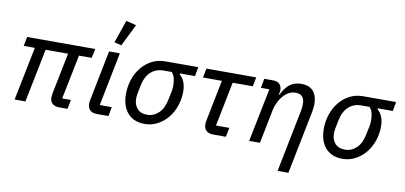

<svg xmlns="http://www.w3.org/2000/svg" viewBox="-85 -1073 3288 1560"><g transform="rotate(10 1559.0 -293.5)"><path d="M431 0Q392 0 372.5 -19Q353 -38 353 -70Q353 -81 356 -98L425 -442H240L151 0H62L151 -442H59L74 -518H636L620 -442H515L441 -76H513L498 0Z M836 0H744Q702 0 683 -19.5Q664 -39 664 -71Q664 -79 665 -88.5Q666 -98 668 -106L750 -518H839L751 -76H850ZM839 -584 780 -599 845 -787 929 -766Z M1349 -442 1347 -435Q1400 -390 1400 -300Q1400 -240 1381 -184Q1362 -128 1327 -84.5Q1292 -41 1243 -14.5Q1194 12 1135 12Q1093 12 1058 -1.5Q1023 -15 998 -42Q973 -69 959 -109Q945 -149 945 -201Q945 -265 964.5 -322.5Q984 -380 1019.5 -423.5Q1055 -467 1104.5 -492.5Q1154 -518 1214 -518H1486L1472 -442ZM1212 -442Q1151 -442 1108.5 -403.5Q1066 -365 1051 -291L1037 -221Q1035 -211 1034 -200.5Q1033 -190 1033 -179Q1033 -128 1061.5 -96.5Q1090 -65 1144 -65Q1197 -65 1238 -104Q1279 -143 1293 -218L1307 -284Q1309 -296 1310.5 -308Q1312 -320 1312 -332Q1312 -371 1305 -396.5Q1298 -422 1280 -442Z M1703 0Q1661 0 1642 -19.5Q1623 -39 1623 -71Q1623 -79 1624 -88.5Q1625 -98 1627 -106L1694 -442H1538L1553 -518H1964L1949 -442H1783L1710 -76H1820L1805 0Z M1997 0 2086 -441H2016L2030 -518H2105Q2139 -518 2157 -499.5Q2175 -481 2175 -452Q2175 -439 2171 -423L2169 -412H2174Q2202 -471 2240 -500.5Q2278 -530 2335 -530Q2401 -530 2434 -492Q2467 -454 2467 -388Q2467 -373 2465.5 -356Q2464 -339 2460 -320L2356 200H2267L2370 -317Q2373 -332 2374 -346Q2375 -360 2375 -370Q2375 -410 2357.5 -430.5Q2340 -451 2301 -451Q2249 -451 2208 -408Q2184 -384 2166.5 -349.5Q2149 -315 2143 -285L2086 0Z M2981 -442 2979 -435Q3032 -390 3032 -300Q3032 -240 3013 -184Q2994 -128 2959 -84.5Q2924 -41 2875 -14.5Q2826 12 2767 12Q2725 12 2690 -1.5Q2655 -15 2630 -42Q2605 -69 2591 -109Q2577 -149 2577 -201Q2577 -265 2596.5 -322.5Q2616 -380 2651.5 -423.5Q2687 -467 2736.5 -492.5Q2786 -518 2846 -518H3118L3104 -442ZM2844 -442Q2783 -442 2740.5 -403.5Q2698 -365 2683 -291L2669 -221Q2667 -211 2666 -200.5Q2665 -190 2665 -179Q2665 -128 2693.5 -96.5Q2722 -65 2776 -65Q2829 -65 2870 -104Q2911 -143 2925 -218L2939 -284Q2941 -296 2942.5 -308Q2944 -320 2944 -332Q2944 -371 2937 -396.5Q2930 -422 2912 -442Z"/></g></svg>

Font: IBM Plex Sans Text
Style: Italic
Weight: 450
Italic angle: -11°
Designer: Mike Abbink, Paul van der Laan, Pieter van Rosmalen
Foundry: Bold Monday
Version: Version 3.005